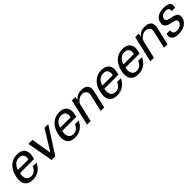

<svg xmlns="http://www.w3.org/2000/svg" viewBox="410 -1973 3447 3447"><g transform="rotate(-45 2134.0 -249.5)"><path d="M189.9 -235.8Q171.4 -155.8 198 -103.3Q224.6 -50.8 293.9 -50.8Q343.8 -50.8 382.1 -81.5Q420.4 -112.3 436 -160.2H532.2Q498.5 -79.6 430.4 -32.7Q362.3 14.2 271 14.2Q222.7 14.2 186.5 0.7Q150.4 -12.7 128.9 -36.4Q107.4 -60.1 96.9 -93.5Q86.4 -127 87.2 -166.3Q87.9 -205.6 98.1 -251Q126 -370.6 200.9 -441.4Q275.9 -512.2 387.2 -512.2Q494.6 -512.2 539.1 -450.9Q583.5 -389.6 559.1 -283.2L547.9 -235.8ZM470.2 -301.8Q474.6 -321.3 475.6 -340.1Q476.6 -358.9 471.9 -378.7Q467.3 -398.4 456.3 -413.1Q445.3 -427.7 423.1 -437.3Q400.9 -446.8 370.1 -446.8Q314 -446.8 269 -409.4Q224.1 -372.1 206.1 -301.8Z M1171.4 -500 850.6 0H758.8L666.5 -500H771.5L834.5 -109.9L1076.7 -500Z M1261.2 -235.8Q1242.7 -155.8 1269.3 -103.3Q1295.9 -50.8 1365.2 -50.8Q1415 -50.8 1453.4 -81.5Q1491.7 -112.3 1507.3 -160.2H1603.5Q1569.8 -79.6 1501.7 -32.7Q1433.6 14.2 1342.3 14.2Q1293.9 14.2 1257.8 0.7Q1221.7 -12.7 1200.2 -36.4Q1178.7 -60.1 1168.2 -93.5Q1157.7 -127 1158.4 -166.3Q1159.2 -205.6 1169.4 -251Q1197.3 -370.6 1272.2 -441.4Q1347.2 -512.2 1458.5 -512.2Q1565.9 -512.2 1610.4 -450.9Q1654.8 -389.6 1630.4 -283.2L1619.1 -235.8ZM1541.5 -301.8Q1545.9 -321.3 1546.9 -340.1Q1547.9 -358.9 1543.2 -378.7Q1538.6 -398.4 1527.6 -413.1Q1516.6 -427.7 1494.4 -437.3Q1472.2 -446.8 1441.4 -446.8Q1385.3 -446.8 1340.3 -409.4Q1295.4 -372.1 1277.3 -301.8Z M1984.9 -453.1H1983.9Q1927.7 -453.1 1881.1 -416.3Q1834.5 -379.4 1821.8 -323.2L1747.1 0H1656.7L1772 -500H1861.8L1848.1 -436Q1856 -442.4 1869.4 -454.3Q1882.8 -466.3 1890.6 -472.9Q1898.4 -479.5 1912.6 -488.3Q1926.8 -497.1 1940.2 -501.7Q1953.6 -506.3 1973.9 -509.8Q1994.1 -513.2 2018.1 -513.2Q2209.5 -513.2 2168 -329.1L2091.8 0H2002.9L2079.1 -331.1Q2090.3 -381.3 2062.7 -417.2Q2035.2 -453.1 1984.9 -453.1Z M2331.5 -235.8Q2313 -155.8 2339.6 -103.3Q2366.2 -50.8 2435.5 -50.8Q2485.4 -50.8 2523.7 -81.5Q2562 -112.3 2577.6 -160.2H2673.8Q2640.1 -79.6 2572 -32.7Q2503.9 14.2 2412.6 14.2Q2364.3 14.2 2328.1 0.7Q2292 -12.7 2270.5 -36.4Q2249 -60.1 2238.5 -93.5Q2228 -127 2228.8 -166.3Q2229.5 -205.6 2239.7 -251Q2267.6 -370.6 2342.5 -441.4Q2417.5 -512.2 2528.8 -512.2Q2636.2 -512.2 2680.7 -450.9Q2725.1 -389.6 2700.7 -283.2L2689.5 -235.8ZM2611.8 -301.8Q2616.2 -321.3 2617.2 -340.1Q2618.2 -358.9 2613.5 -378.7Q2608.9 -398.4 2597.9 -413.1Q2586.9 -427.7 2564.7 -437.3Q2542.5 -446.8 2511.7 -446.8Q2455.6 -446.8 2410.6 -409.4Q2365.7 -372.1 2347.7 -301.8Z M2868.2 -235.8Q2849.6 -155.8 2876.2 -103.3Q2902.8 -50.8 2972.2 -50.8Q3022 -50.8 3060.3 -81.5Q3098.6 -112.3 3114.3 -160.2H3210.4Q3176.8 -79.6 3108.6 -32.7Q3040.5 14.2 2949.2 14.2Q2900.9 14.2 2864.7 0.7Q2828.6 -12.7 2807.1 -36.4Q2785.6 -60.1 2775.1 -93.5Q2764.6 -127 2765.4 -166.3Q2766.1 -205.6 2776.4 -251Q2804.2 -370.6 2879.2 -441.4Q2954.1 -512.2 3065.4 -512.2Q3172.9 -512.2 3217.3 -450.9Q3261.7 -389.6 3237.3 -283.2L3226.1 -235.8ZM3148.4 -301.8Q3152.8 -321.3 3153.8 -340.1Q3154.8 -358.9 3150.1 -378.7Q3145.5 -398.4 3134.5 -413.1Q3123.5 -427.7 3101.3 -437.3Q3079.1 -446.8 3048.3 -446.8Q2992.2 -446.8 2947.3 -409.4Q2902.3 -372.1 2884.3 -301.8Z M3591.8 -453.1H3590.8Q3534.7 -453.1 3488 -416.3Q3441.4 -379.4 3428.7 -323.2L3354 0H3263.7L3378.9 -500H3468.8L3455.1 -436Q3462.9 -442.4 3476.3 -454.3Q3489.7 -466.3 3497.6 -472.9Q3505.4 -479.5 3519.5 -488.3Q3533.7 -497.1 3547.1 -501.7Q3560.5 -506.3 3580.8 -509.8Q3601.1 -513.2 3625 -513.2Q3816.4 -513.2 3774.9 -329.1L3698.7 0H3609.9L3686 -331.1Q3697.3 -381.3 3669.7 -417.2Q3642.1 -453.1 3591.8 -453.1Z M4090.3 -449.2 4086.4 -446.8Q4048.3 -446.8 4016.1 -426.8Q3983.9 -406.7 3975.6 -373Q3970.2 -349.6 3979.5 -333.7Q3988.8 -317.9 4008.1 -310.3Q4027.3 -302.7 4052.5 -296.1Q4077.6 -289.6 4104.5 -285.2Q4131.3 -280.8 4156 -271Q4180.7 -261.2 4198.5 -247.1Q4216.3 -232.9 4223.1 -207.5Q4230 -182.1 4221.7 -146Q4209 -90.8 4169.7 -53.7Q4130.4 -16.6 4079.3 -1.2Q4028.3 14.2 3966.3 14.2Q3880.4 14.2 3839.8 -25.1Q3799.3 -64.5 3817.4 -144H3909.7Q3889.6 -50.8 3993.7 -50.8Q4040.5 -50.8 4079.8 -74.2Q4119.1 -97.7 4128.4 -139.2Q4134.3 -165 4121.6 -181.4Q4108.9 -197.8 4084.5 -204.6Q4060.1 -211.4 4029.5 -218.5Q3999 -225.6 3969.5 -232.7Q3939.9 -239.7 3917 -256.8Q3894 -273.9 3884.5 -300.5Q3875 -327.1 3884.8 -373Q3899.4 -435.1 3954.8 -473.6Q4010.3 -512.2 4105.5 -512.2Q4199.7 -512.2 4240 -479.5Q4280.3 -446.8 4261.7 -366.2H4169.4Q4189.5 -449.2 4090.3 -449.2Z"/></g></svg>

Font: Perun
Style: Italic
Weight: 400
Italic angle: -12°
Foundry: Stefan Peev, Context Ltd
Version: Version 001.000